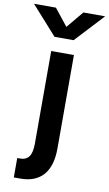

<svg xmlns="http://www.w3.org/2000/svg" viewBox="-187 -894 664 1171"><g transform="rotate(10 145.0 -309.0)"><path d="M-75.2 -840.8H60.5L143.6 -736.3L230.5 -840.8H365.2L201.2 -664.1H83ZM-12.7 103.5H4.9Q42 103.5 60.1 78.6Q78.1 53.7 78.1 -2V-575.2H218.8V2.9Q218.8 112.3 169.9 168Q121.1 223.6 28.3 223.6H-12.7Z"/></g></svg>

Font: Gothic A1 ExtraBold
Style: Regular
Weight: 800
Designer: HanYang I&C Co.,Ltd.
Foundry: HanYang I&C Co.,Ltd.
Version: Version 2.50